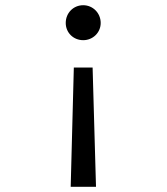

<svg xmlns="http://www.w3.org/2000/svg" viewBox="-20 -519 640 736"><path d="M299 -499C261 -499 232 -469 232 -431C232 -394 261 -365 299 -365C336 -365 366 -394 366 -431C366 -469 336 -499 299 -499ZM335 -260H263L251 197H348Z"/></svg>

Font: FiraMono Nerd Font
Style: Regular
Weight: 400
Designer: Carrois Corporate & Edenspiekermann AG
Foundry: Carrois Corporate GbR & Edenspiekermann AG
Version: Version 003.206;Nerd Fonts 3.3.0